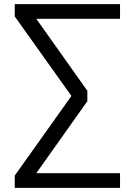

<svg xmlns="http://www.w3.org/2000/svg" viewBox="-20 -725 647 925"><path d="M51.1 180V120.8L334.7 -277.7V-247.8L51.1 -645.8V-705H558.3V-634.5H139.8V-655.6L400.9 -287.5V-237.5L139.8 130.6V109.5H558.3V180Z"/></svg>

Font: Mulish ExtraLight
Style: Regular
Weight: 200
Designer: Vernon Adams
Foundry: Vernon Adams
Version: Version 3.603